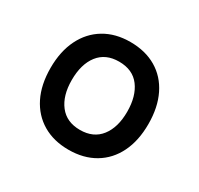

<svg xmlns="http://www.w3.org/2000/svg" viewBox="-120 -668 856 826"><g transform="rotate(30 308.0 -255.5)"><path d="M308 12Q234 12 179.5 -20.2Q125 -52.5 95.2 -112.2Q65.5 -172 65.5 -255Q65.5 -337 95.2 -397.2Q125 -457.5 179.5 -490.2Q234 -523 308 -523Q382.5 -523 437.2 -490.8Q492 -458.5 521.5 -398.2Q551 -338 551 -255.5Q551 -173 521.5 -113Q492 -53 437.2 -20.5Q382.5 12 308 12ZM308 -86.5Q374.5 -86.5 410 -132.2Q445.5 -178 445.5 -255.5Q445.5 -333 410.8 -379.2Q376 -425.5 308 -425.5Q241.5 -425.5 206 -379.8Q170.5 -334 170.5 -255Q170.5 -178 206 -132.2Q241.5 -86.5 308 -86.5Z"/></g></svg>

Font: Overpass Mono SemiBold
Style: Regular
Weight: 600
Monospace: yes
Designer: Delve Withrington, Dave Bailey
Foundry: Delve Fonts LLC
Version: Version 4.000